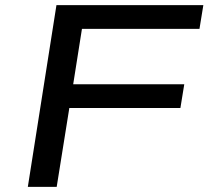

<svg xmlns="http://www.w3.org/2000/svg" viewBox="-20 -725 809 745"><path d="M88 0 199 -705H769L754 -613H298L264 -398H695L680 -306H249L200 0Z"/></svg>

Font: Nunito Sans 7pt Expanded Medium
Style: Italic
Weight: 500
Width: 7
Italic angle: -9°
Designer: Vernon Adams
Foundry: Vernon Adams
Version: Version 3.101;gftools[0.9.27]